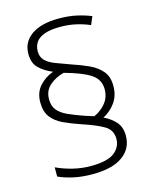

<svg xmlns="http://www.w3.org/2000/svg" viewBox="-115 -839 745 921"><g transform="rotate(-15 258.0 -379.0)"><path d="M76.2 -395Q76.2 -443.8 104 -475.1Q131.8 -506.3 173.3 -521.5Q132.3 -538.6 106.7 -563.7Q81.1 -588.9 81.1 -634.3Q81.1 -693.4 129.6 -727.3Q178.2 -761.2 264.6 -761.2Q314 -761.2 352.8 -752.7Q391.6 -744.1 424.8 -730.5L407.7 -690.4Q377.9 -703.6 341.1 -712.2Q304.2 -720.7 262.2 -720.7Q127.9 -720.7 127.9 -634.8Q127.9 -606.4 144.8 -589.4Q161.6 -572.3 192.9 -560.1Q224.1 -547.9 267.6 -532.7Q313.5 -517.6 351.8 -499.8Q390.1 -481.9 412.8 -454.3Q435.5 -426.8 435.5 -381.8Q435.5 -332.5 410.6 -298.6Q385.7 -264.6 350.1 -246.6Q386.2 -229.5 408.9 -203.6Q431.6 -177.7 431.6 -135.3Q431.6 -71.8 380.4 -34.7Q329.1 2.4 231 2.4Q177.2 2.4 134.5 -7.3Q91.8 -17.1 62.5 -30.8V-76.7Q98.6 -59.6 142.6 -48.6Q186.5 -37.6 232.4 -37.6Q314.9 -37.6 349.4 -64.5Q383.8 -91.3 383.8 -132.8Q383.8 -176.3 346.7 -198.2Q309.6 -220.2 239.3 -243.2Q191.9 -259.3 155 -276.6Q118.2 -293.9 97.2 -321.5Q76.2 -349.1 76.2 -395ZM120.6 -398.9Q120.6 -364.7 137.9 -344Q155.3 -323.2 187.3 -308.8Q219.2 -294.4 263.7 -278.8L309.6 -264.2Q344.7 -279.8 367.9 -308.6Q391.1 -337.4 391.1 -377Q391.1 -425.3 349.9 -452.4Q308.6 -479.5 221.2 -503.4Q179.7 -492.7 150.1 -467Q120.6 -441.4 120.6 -398.9Z"/></g></svg>

Font: Open Sans Light
Style: Regular
Weight: 300
Designer: Monotype Design Team
Foundry: Monotype Imaging Inc.
Version: Version 3.000; ttfautohint (v1.8.4)